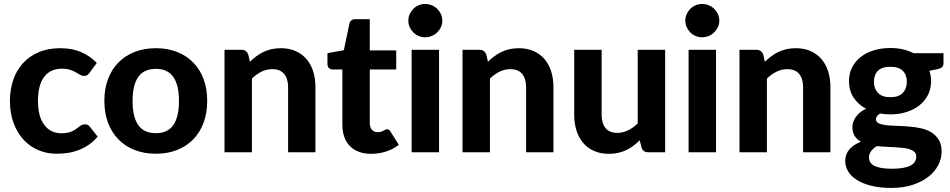

<svg xmlns="http://www.w3.org/2000/svg" viewBox="-20 -766 4782 966"><path d="M431 -400.5Q425 -392.5 419 -388.2Q413 -384 402 -384Q392 -384 382.8 -389.8Q373.5 -395.5 361.5 -402.2Q349.5 -409 333 -414.8Q316.5 -420.5 292 -420.5Q261 -420.5 238.2 -409.2Q215.5 -398 200.5 -377Q185.5 -356 178.2 -326Q171 -296 171 -258.5Q171 -179.5 202.8 -137.5Q234.5 -95.5 289.5 -95.5Q308.5 -95.5 322.2 -98.8Q336 -102 346.2 -107Q356.5 -112 364 -118Q371.5 -124 378.2 -129Q385 -134 391.8 -137.2Q398.5 -140.5 407 -140.5Q423 -140.5 432 -128.5L471.5 -78.5Q449.5 -53 424.5 -36.2Q399.5 -19.5 372.8 -9.8Q346 0 318.5 3.8Q291 7.5 264 7.5Q216.5 7.5 174 -10.2Q131.5 -28 99.5 -62Q67.5 -96 48.8 -145.5Q30 -195 30 -258.5Q30 -315 46.5 -363.5Q63 -412 95 -447.5Q127 -483 174.2 -503.2Q221.5 -523.5 283.5 -523.5Q342.5 -523.5 387 -504.5Q431.5 -485.5 467 -449.5Z M764.5 -96Q823.5 -96 852 -136.8Q880.5 -177.5 880.5 -258Q880.5 -338 852 -378.8Q823.5 -419.5 764.5 -419.5Q704 -419.5 675.5 -378.8Q647 -338 647 -258Q647 -177.5 675.5 -136.8Q704 -96 764.5 -96ZM764.5 -523.5Q822.5 -523.5 870 -505Q917.5 -486.5 951.5 -452.2Q985.5 -418 1004 -369Q1022.5 -320 1022.5 -258.5Q1022.5 -197 1004 -147.8Q985.5 -98.5 951.5 -64Q917.5 -29.5 870 -11Q822.5 7.5 764.5 7.5Q706 7.5 658.2 -11Q610.5 -29.5 576.5 -64Q542.5 -98.5 523.8 -147.8Q505 -197 505 -258.5Q505 -320 523.8 -369Q542.5 -418 576.5 -452.2Q610.5 -486.5 658.2 -505Q706 -523.5 764.5 -523.5Z M1237.5 -455.5Q1253 -470.5 1269.8 -483Q1286.5 -495.5 1305.2 -504.5Q1324 -513.5 1345.8 -518.5Q1367.5 -523.5 1393 -523.5Q1435 -523.5 1467.5 -509Q1500 -494.5 1522.2 -468.5Q1544.5 -442.5 1555.8 -406.5Q1567 -370.5 1567 -327.5V0H1429.5V-327.5Q1429.5 -370.5 1409.5 -394.2Q1389.5 -418 1350.5 -418Q1321.5 -418 1296 -405.5Q1270.5 -393 1247.5 -370.5V0H1109.5V-515.5H1194.5Q1220.5 -515.5 1229 -491.5Z M1847.5 8Q1812.5 8 1785.5 -2.2Q1758.5 -12.5 1740 -31.5Q1721.5 -50.5 1712 -77.5Q1702.5 -104.5 1702.5 -138.5V-416.5H1654Q1643 -416.5 1635.2 -423.5Q1627.5 -430.5 1627.5 -444.5V-498.5L1710 -513.5L1738 -647Q1743.5 -669.5 1768.5 -669.5H1840.5V-512.5H1973.5V-416.5H1840.5V-147.5Q1840.5 -126 1850.8 -113.5Q1861 -101 1880 -101Q1890 -101 1897 -103.2Q1904 -105.5 1909 -108.2Q1914 -111 1918.2 -113.2Q1922.5 -115.5 1927 -115.5Q1933 -115.5 1937 -112.8Q1941 -110 1945 -103.5L1986.5 -37.5Q1958 -15 1922 -3.5Q1886 8 1847.5 8Z M2118.5 -578.5Q2101.5 -578.5 2086.2 -585Q2071 -591.5 2059.5 -603Q2048 -614.5 2041.2 -629.5Q2034.5 -644.5 2034.5 -662Q2034.5 -679.5 2041.2 -694.8Q2048 -710 2059.5 -721.5Q2071 -733 2086.2 -739.5Q2101.5 -746 2118.5 -746Q2136.5 -746 2152.2 -739.5Q2168 -733 2179.8 -721.5Q2191.5 -710 2198.5 -694.8Q2205.5 -679.5 2205.5 -662Q2205.5 -644.5 2198.5 -629.5Q2191.5 -614.5 2179.8 -603Q2168 -591.5 2152.2 -585Q2136.5 -578.5 2118.5 -578.5ZM2189 -515.5V0H2051V-515.5Z M2435 -455.5Q2450.5 -470.5 2467.2 -483Q2484 -495.5 2502.8 -504.5Q2521.5 -513.5 2543.2 -518.5Q2565 -523.5 2590.5 -523.5Q2632.5 -523.5 2665 -509Q2697.5 -494.5 2719.8 -468.5Q2742 -442.5 2753.2 -406.5Q2764.5 -370.5 2764.5 -327.5V0H2627V-327.5Q2627 -370.5 2607 -394.2Q2587 -418 2548 -418Q2519 -418 2493.5 -405.5Q2468 -393 2445 -370.5V0H2307V-515.5H2392Q2418 -515.5 2426.5 -491.5Z M3326.5 -515.5V0H3241.5Q3215 0 3207.5 -24L3198.5 -60Q3183 -45 3166.5 -32.5Q3150 -20 3131.2 -11Q3112.5 -2 3090.8 3Q3069 8 3043.5 8Q3001.5 8 2968.8 -6.5Q2936 -21 2914 -47Q2892 -73 2880.5 -109Q2869 -145 2869 -188V-515.5H3007V-188Q3007 -145 3026.8 -121.2Q3046.5 -97.5 3085.5 -97.5Q3114.5 -97.5 3140 -110.2Q3165.5 -123 3188.5 -145V-515.5Z M3512 -578.5Q3495 -578.5 3479.8 -585Q3464.5 -591.5 3453 -603Q3441.5 -614.5 3434.8 -629.5Q3428 -644.5 3428 -662Q3428 -679.5 3434.8 -694.8Q3441.5 -710 3453 -721.5Q3464.5 -733 3479.8 -739.5Q3495 -746 3512 -746Q3530 -746 3545.8 -739.5Q3561.5 -733 3573.2 -721.5Q3585 -710 3592 -694.8Q3599 -679.5 3599 -662Q3599 -644.5 3592 -629.5Q3585 -614.5 3573.2 -603Q3561.5 -591.5 3545.8 -585Q3530 -578.5 3512 -578.5ZM3582.5 -515.5V0H3444.5V-515.5Z M3828.5 -455.5Q3844 -470.5 3860.8 -483Q3877.5 -495.5 3896.2 -504.5Q3915 -513.5 3936.8 -518.5Q3958.5 -523.5 3984 -523.5Q4026 -523.5 4058.5 -509Q4091 -494.5 4113.2 -468.5Q4135.5 -442.5 4146.8 -406.5Q4158 -370.5 4158 -327.5V0H4020.5V-327.5Q4020.5 -370.5 4000.5 -394.2Q3980.5 -418 3941.5 -418Q3912.5 -418 3887 -405.5Q3861.5 -393 3838.5 -370.5V0H3700.5V-515.5H3785.5Q3811.5 -515.5 3820 -491.5Z M4727 -498.5V-448Q4727 -436 4720.2 -429Q4713.5 -422 4698 -418.5L4656 -410Q4664.5 -385.5 4664.5 -357.5Q4664.5 -319 4648.8 -288.2Q4633 -257.5 4605.5 -235.8Q4578 -214 4540.5 -202.2Q4503 -190.5 4459.5 -190.5Q4432 -190.5 4408 -195Q4387 -182 4387 -166.5Q4387 -152 4401.2 -145.5Q4415.5 -139 4438.8 -136.2Q4462 -133.5 4491.8 -132.8Q4521.5 -132 4552.2 -129.5Q4583 -127 4612.8 -120.8Q4642.5 -114.5 4665.8 -100.2Q4689 -86 4703.2 -62.5Q4717.5 -39 4717.5 -2Q4717.5 32.5 4700.5 65Q4683.5 97.5 4651.2 123Q4619 148.5 4572 164Q4525 179.5 4465 179.5Q4405.5 179.5 4361.8 168.2Q4318 157 4289.2 138.2Q4260.5 119.5 4246.5 95Q4232.5 70.5 4232.5 44Q4232.5 9.5 4253.5 -14.5Q4274.5 -38.5 4311.5 -53Q4292 -64 4280.2 -81.8Q4268.5 -99.5 4268.5 -128Q4268.5 -151 4285.2 -176.5Q4302 -202 4337 -219Q4297.5 -240 4274.5 -275.2Q4251.5 -310.5 4251.5 -357.5Q4251.5 -396 4267.2 -427Q4283 -458 4311 -479.8Q4339 -501.5 4377 -513Q4415 -524.5 4459.5 -524.5Q4525.5 -524.5 4576 -498.5ZM4392 -31Q4374.5 -20.5 4363.2 -6.2Q4352 8 4352 26Q4352 38.5 4357.8 49Q4363.5 59.5 4377 67Q4390.5 74.5 4412.5 78.8Q4434.5 83 4467.5 83Q4501.5 83 4525 78.5Q4548.5 74 4563 65.8Q4577.5 57.5 4583.8 46Q4590 34.5 4590 21Q4590 7.5 4581.5 -1Q4573 -9.5 4558.8 -14.5Q4544.5 -19.5 4525 -21.8Q4505.5 -24 4483.5 -25.2Q4461.5 -26.5 4438 -27.5Q4414.5 -28.5 4392 -31ZM4459.5 -277Q4502 -277 4522.2 -298.5Q4542.5 -320 4542.5 -354Q4542.5 -389.5 4522.2 -409.8Q4502 -430 4459.5 -430Q4417 -430 4397 -409.8Q4377 -389.5 4377 -354Q4377 -320.5 4397.2 -298.8Q4417.5 -277 4459.5 -277Z"/></svg>

Font: Lato
Style: Regular
Weight: 800
Designer: Lukasz Dziedzic with Adam Twardoch and Botio Nikoltchev
Foundry: tyPoland Lukasz Dziedzic
Version: Version 2.015; 2015-08-06; http://www.latofonts.com/; ttfaut